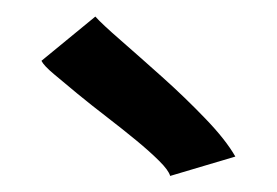

<svg xmlns="http://www.w3.org/2000/svg" viewBox="-20 -775 336 233"><path d="M95.7 -754.9Q103.5 -746.1 126.5 -726.1Q149.4 -706.1 176.8 -681.6Q204.1 -657.2 229 -631.3Q253.9 -605.5 265.6 -585L186.5 -561.5Q184.6 -568.4 173.3 -579.6Q162.1 -590.8 145.5 -604.5Q128.9 -618.2 109.9 -632.8Q90.8 -647.5 74.2 -661.1Q57.6 -674.8 45.4 -685.1Q33.2 -695.3 30.3 -701.2Z"/></svg>

Font: Miniver
Style: Regular
Weight: 400
Designer: Dathan Boardman
Foundry: Open Window
Version: Version 1.000